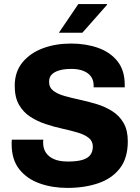

<svg xmlns="http://www.w3.org/2000/svg" viewBox="-20 -909 685 939"><path d="M310 10Q236 10 174 -12Q112 -34 74.5 -81Q37 -128 37 -204Q37 -209 37 -214.5Q37 -220 38 -226H192Q191 -222 191 -218.5Q191 -215 191 -210Q191 -183 204.5 -162.5Q218 -142 244.5 -130.5Q271 -119 312 -119Q356 -119 383 -127Q410 -135 422 -151.5Q434 -168 434 -192Q434 -219 413.5 -235Q393 -251 359 -261Q325 -271 284 -280Q243 -289 202.5 -302.5Q162 -316 128 -338Q94 -360 73 -396.5Q52 -433 52 -489Q52 -558 90 -604Q128 -650 190 -673Q252 -696 327 -696Q400 -696 459.5 -675Q519 -654 554.5 -609.5Q590 -565 590 -495V-482H438V-491Q438 -516 425.5 -534Q413 -552 388.5 -562Q364 -572 329 -572Q295 -572 270.5 -565Q246 -558 233 -544.5Q220 -531 220 -509Q220 -481 241 -465Q262 -449 296 -439.5Q330 -430 371.5 -421Q413 -412 454 -399.5Q495 -387 529.5 -365Q564 -343 584.5 -307.5Q605 -272 605 -218Q605 -136 566.5 -86Q528 -36 461 -13Q394 10 310 10ZM268 -749 363 -889H503L504 -886L383 -749Z"/></svg>

Font: Chivo Medium
Style: Bold
Weight: 700
Version: Version 2.002